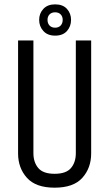

<svg xmlns="http://www.w3.org/2000/svg" viewBox="-20 -859 506 889"><path d="M331.1 -671.7H402.1V-148.5Q402.1 -81.3 361.3 -35.7Q320.6 10 232.8 10Q145.7 10 104.7 -35.7Q63.7 -81.3 63.7 -148.5V-671.7H134.7V-150.1Q134.7 -107.6 157.2 -81Q179.7 -54.3 232.8 -54.3Q286.1 -54.3 308.6 -80.9Q331.1 -107.4 331.1 -150.1ZM161.3 -766.9Q161.3 -796.7 180.7 -817.7Q200.1 -838.8 235.2 -838.8Q271.2 -838.8 290.1 -817.7Q309 -796.7 309 -766.9Q309 -737 290.1 -715.5Q271.2 -694 235.2 -694Q200.1 -694 180.7 -715.5Q161.3 -737 161.3 -766.9ZM270.3 -766.9Q270.3 -782.8 260.8 -792.4Q251.3 -802 235.2 -802Q219 -802 209.5 -792.4Q200 -782.8 200 -766.9Q200 -750.7 209.5 -740.7Q219 -730.8 235.2 -730.8Q251.3 -730.8 260.8 -740.7Q270.3 -750.7 270.3 -766.9Z"/></svg>

Font: Khand Variable Light
Style: Regular
Weight: 300
Designer: Satya Rajpurohit
Foundry: Indian Type Foundry
Version: Version 3.000